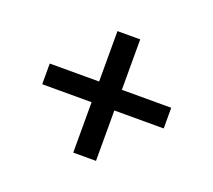

<svg xmlns="http://www.w3.org/2000/svg" viewBox="-88 -679 776 698"><g transform="rotate(20 300.0 -330.0)"><path d="M256 -95V-290H65V-370H256V-565H344V-370H535V-290H344V-95Z"/></g></svg>

Font: Liga JetBrainsMono Nerd Font
Style: Regular
Weight: 400
Designer: Philipp Nurullin, Konstantin Bulenkov
Foundry: JetBrains
Version: Version 2.225; ttfautohint (v1.8.3)